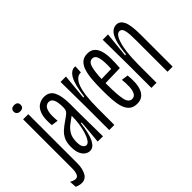

<svg xmlns="http://www.w3.org/2000/svg" viewBox="-176 -998 1481 1481"><g transform="rotate(-45 565.0 -257.5)"><path d="M13 140Q-11 140 -41 127L-45 69Q0 94 20 78.5Q40 63 40 8V-528H96V8Q96 63 76 101.5Q56 140 13 140ZM67 -587Q51 -587 40.5 -596Q30 -605 30 -621Q30 -638 40.5 -646.5Q51 -655 67 -655Q106 -655 106 -621Q106 -587 67 -587Z M234 10Q215 10 195.5 -2Q176 -14 163 -42Q150 -70 150 -117Q150 -165 165 -195.5Q180 -226 204.5 -247.5Q229 -269 258 -289Q289 -310 303 -322Q317 -334 321 -346Q325 -358 325 -378Q325 -401 321.5 -425.5Q318 -450 306.5 -467Q295 -484 271 -484Q259 -484 244.5 -474Q230 -464 222 -432Q214 -400 220 -332L165 -340Q158 -420 174 -462.5Q190 -505 218 -521Q246 -537 275 -537Q333 -537 356.5 -489.5Q380 -442 380 -356V-251Q381 -189 381.5 -125.5Q382 -62 383 0H325Q330 -48 334 -96Q338 -144 342 -192H334Q321 -85 296 -37.5Q271 10 234 10ZM244 -41Q262 -41 277 -64Q292 -87 302.5 -122.5Q313 -158 318.5 -197.5Q324 -237 324 -271V-283Q301 -266 273.5 -246Q246 -226 226.5 -195Q207 -164 207 -113Q207 -73 219 -57Q231 -41 244 -41Z M451 0V-240L448 -528H507L487 -319H497Q511 -435 538.5 -484Q566 -533 605 -533Q611 -533 614 -532L611 -469H608Q559 -469 533 -400Q507 -331 507 -179V0Z M747 10Q706 10 682 -12Q658 -34 647 -71Q636 -108 633 -154.5Q630 -201 630 -250Q630 -309 633.5 -360.5Q637 -412 648.5 -452Q660 -492 684 -514.5Q708 -537 748 -537Q788 -537 810 -515.5Q832 -494 841.5 -458Q851 -422 851 -376Q851 -330 847 -280L687 -276Q687 -268 687 -258Q687 -151 698 -97.5Q709 -44 746 -44Q771 -44 783 -65.5Q795 -87 797 -123.5Q799 -160 794 -205L849 -197Q853 -163 852 -126.5Q851 -90 841 -59Q831 -28 808.5 -9Q786 10 747 10ZM748 -483Q714 -483 702 -437Q690 -391 688 -320L795 -323Q800 -397 790 -440Q780 -483 748 -483Z M911 0V-260L908 -528H966L945 -321H955Q963 -405 978.5 -452Q994 -499 1016 -518Q1038 -537 1064 -537Q1102 -537 1122.5 -495.5Q1143 -454 1143 -344V0H1087V-344Q1087 -371 1085.5 -404Q1084 -437 1075.5 -460.5Q1067 -484 1046 -484Q1020 -484 1002 -443.5Q984 -403 975.5 -338Q967 -273 967 -198V0Z"/></g></svg>

Font: Bricolage Grotesque 48pt Condensed ExtraLight
Style: Regular
Weight: 200
Width: 3
Designer: Mathieu Triay
Foundry: Atelier Triay
Version: Version 1.000; ttfautohint (v1.8.4.7-5d5b);gftools[0.9.32]